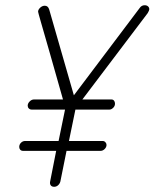

<svg xmlns="http://www.w3.org/2000/svg" viewBox="-20 -715 596 741"><path d="M189 5.9Q179.7 5.9 175.5 -0.2Q171.4 -6.3 173.8 -16.1L196.8 -132.8H68.8Q62 -132.8 58.1 -137.2Q54.2 -141.6 54.2 -147.9Q54.2 -157.2 61 -164.1Q67.9 -170.9 77.1 -170.9H206.1L231 -292H103Q95.7 -292 91.3 -296.4Q86.9 -300.8 86.9 -307.1Q86.9 -315.9 94.5 -323.5Q102.1 -331.1 110.8 -331.1H223.1Q198.7 -418.5 173.3 -506.6Q147.9 -594.7 137.5 -631.1Q127 -667.5 127 -669.9Q127 -677.7 135 -685.3Q143.1 -692.9 152.8 -692.9Q165.5 -692.9 169.9 -678.2L265.1 -347.2L519 -684.1Q526.4 -694.8 538.1 -694.8Q546.4 -694.8 551.3 -690.4Q556.2 -686 556.2 -679.2Q556.2 -674.8 549.8 -664.1L297.9 -331.1H410.2Q416.5 -331.1 420.2 -326.4Q423.8 -321.8 423.8 -314.9Q423.8 -305.7 416.7 -298.8Q409.7 -292 401.9 -292H271L246.1 -170.9H376Q382.3 -170.9 386.7 -166.3Q391.1 -161.6 391.1 -155.8Q391.1 -147 384 -139.9Q377 -132.8 368.2 -132.8H236.8L212.9 -14.2Q210.4 -5.4 203.9 0.2Q197.3 5.9 189 5.9Z"/></svg>

Font: Comic Neue Light
Style: Italic
Weight: 300
Italic angle: -12°
Designer: Craig Rozynski
Foundry: Craig Rozynski
Version: Version 2.003;hotconv 1.0.109;makeotfexe 2.5.65596